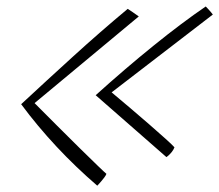

<svg xmlns="http://www.w3.org/2000/svg" viewBox="-20 -588 694 608"><path d="M631.5 -567.5Q635.5 -563.5 639.8 -558.8Q644 -554 648 -549.5Q652 -545 654 -542L333.5 -295.5Q361 -272.5 392.5 -245.8Q424 -219 453 -193.8Q482 -168.5 503.5 -149.2Q525 -130 532.5 -121.5Q531 -117.5 528.8 -113.8Q526.5 -110 523.8 -106.5Q521 -103 518 -100Q515 -97 512.2 -94.5Q509.5 -92 507 -90.5L283 -286.5Q376 -370.5 466 -443.2Q556 -516 631.5 -567.5ZM384.5 -560Q388.5 -557.5 399.5 -550Q410.5 -542.5 419.5 -536L89.5 -261.5Q123.5 -227.5 161 -189.8Q198.5 -152 232.5 -118.8Q266.5 -85.5 289.5 -63.2Q312.5 -41 317 -37.5Q315 -32 310.2 -25.8Q305.5 -19.5 300.5 -13.8Q295.5 -8 292 -4.2Q288.5 -0.5 288 0Q220 -58.5 159.2 -123.5Q98.5 -188.5 47 -258Q125.5 -331 211.5 -409.2Q297.5 -487.5 384.5 -560Z"/></svg>

Font: Grandstander Thin
Style: Italic
Weight: 100
Italic angle: -15°
Designer: Tyler Finck
Foundry: Etcetera Type Co
Version: Version 1.200